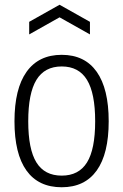

<svg xmlns="http://www.w3.org/2000/svg" viewBox="-20 -781 519 809"><path d="M103 -689 231 -761 359 -689V-636L231 -708L103 -636ZM240 8Q142 8 91.5 -62.5Q41 -133 41 -270Q41 -407 92 -478.5Q143 -550 240 -550Q337 -550 387.5 -478.5Q438 -407 438 -270Q438 -133 387.5 -62.5Q337 8 240 8ZM240 -41Q312 -41 346.5 -96.5Q381 -152 381 -270Q381 -388 346.5 -444.5Q312 -501 240 -501Q168 -501 133.5 -444.5Q99 -388 99 -270Q99 -152 133.5 -96.5Q168 -41 240 -41Z"/></svg>

Font: Encode Sans Compressed
Style: Light
Weight: 300
Designer: Pablo Impallari, Andres Torresi
Foundry: Pablo Impallari, Andres Torresi
Version: Version 1.000; ttfautohint (v1.00) -l 8 -r 50 -G 200 -x 14 -